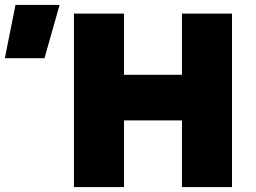

<svg xmlns="http://www.w3.org/2000/svg" viewBox="-222 -755 1034 775"><path d="M76.5 0V-700H278.5V-453H512.5V-700H714.5V0H512.5V-269H278.5V0ZM-202.5 -520 -159.5 -735H18.5L-42.5 -520Z"/></svg>

Font: Geologica Black
Style: Regular
Weight: 900
Designer: Sindre Bremnes, Frode Helland
Foundry: Monokrom Skriftforlag AS
Version: Version 1.010;gftools[0.9.28]